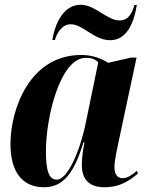

<svg xmlns="http://www.w3.org/2000/svg" viewBox="-20 -777 621 807"><path d="M443 -608C512 -608 543 -679 555 -756H545C534 -716 516 -691 483 -691C430 -691 380 -757 319 -757C250 -757 212 -684 200 -609H211C218 -635 239 -675 277 -675C329 -675 375 -608 443 -608ZM165 10C245 10 291 -48 331 -179H335C329 -145 324 -119 324 -83C324 -19 359 10 419 10C490 10 530 -23 560 -48L555 -59C537 -43 516 -28 495 -28C474 -28 461 -44 461 -74C461 -104 474 -159 479 -184L554 -535H531L435 -513C410 -529 371 -546 322 -546C105 -546 24 -319 24 -171C24 -61 69 10 165 10ZM219 -22C188 -22 173 -53 173 -141C173 -285 233 -534 341 -534C360 -534 379 -530 393 -515L341 -263C315 -136 263 -22 219 -22Z"/></svg>

Font: Noto Serif Display Condensed ExtraBold
Style: Italic
Weight: 800
Width: 3
Italic angle: -12°
Designer: Monotype Design Team
Foundry: Monotype Imaging Inc.
Version: Version 2.009